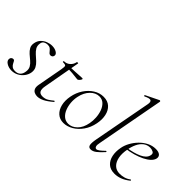

<svg xmlns="http://www.w3.org/2000/svg" viewBox="-61 -1198 1684 1684"><g transform="rotate(45 781.0 -356.0)"><path d="M99 11Q63 11 35.5 -6.5Q8 -24 12 -49Q14 -61 22 -67Q30 -73 39 -73Q50 -73 55.5 -63Q61 -53 67.5 -40.5Q74 -28 87 -18Q100 -8 125 -8Q154 -8 172.5 -24.5Q191 -41 195 -74Q200 -105 187 -127.5Q174 -150 152 -168Q130 -186 109 -204.5Q88 -223 75.5 -245.5Q63 -268 69 -299Q75 -332 95.5 -353.5Q116 -375 143.5 -385.5Q171 -396 198 -396Q231 -396 254 -382Q277 -368 274 -349Q272 -336 263.5 -330.5Q255 -325 247 -325Q235 -325 227.5 -332.5Q220 -340 212.5 -350Q205 -360 194 -367.5Q183 -375 163 -375Q144 -375 127.5 -365.5Q111 -356 108 -333Q103 -303 116 -281Q129 -259 150.5 -240Q172 -221 193.5 -201.5Q215 -182 227.5 -158Q240 -134 235 -102Q230 -72 210.5 -46Q191 -20 162 -4.5Q133 11 99 11Z M418 12Q400 12 383.5 4.5Q367 -3 359 -20.5Q351 -38 356 -68L400 -306Q407 -344 401.5 -352.5Q396 -361 366 -361Q362 -361 363 -367Q364 -373 367 -373Q399 -373 422.5 -394Q446 -415 452 -447Q452 -450 460.5 -450Q469 -450 468 -447L406 -102Q398 -60 409 -40.5Q420 -21 451 -21Q483 -21 506.5 -35.5Q530 -50 551 -68Q553 -70 557 -66Q561 -62 559 -60Q514 -21 480.5 -4.5Q447 12 418 12ZM560 -343Q557 -343 537 -345.5Q517 -348 490.5 -350.5Q464 -353 440 -353L442 -375Q465 -375 496 -377Q527 -379 553 -380.5Q579 -382 585 -382Q589 -382 591 -380Q593 -378 592 -374Q590 -366 580 -354.5Q570 -343 560 -343Z M745 14Q699 14 668.5 -13.5Q638 -41 626.5 -88Q615 -135 626 -193Q637 -251 667.5 -297.5Q698 -344 741.5 -371.5Q785 -399 834 -399Q885 -399 916 -370.5Q947 -342 957 -295Q967 -248 956 -193Q944 -131 911 -84Q878 -37 834 -11.5Q790 14 745 14ZM780 -11Q824 -11 861 -47Q898 -83 910 -149Q917 -184 914.5 -223Q912 -262 899.5 -296.5Q887 -331 863.5 -353Q840 -375 805 -375Q760 -375 722.5 -337Q685 -299 672 -236Q664 -199 667 -160Q670 -121 683.5 -87Q697 -53 721.5 -32Q746 -11 780 -11Z M1078 9Q1054 9 1048 -12.5Q1042 -34 1052 -89L1153 -627Q1159 -659 1145 -668Q1131 -677 1084 -654Q1080 -652 1077.5 -658Q1075 -664 1079 -665L1202 -725Q1206 -727 1210 -723Q1214 -719 1213 -717L1096 -89Q1089 -58 1094.5 -43Q1100 -28 1113 -28Q1124 -28 1142 -41.5Q1160 -55 1182 -77Q1186 -81 1190 -77Q1194 -73 1190 -69Q1157 -32 1130.5 -11.5Q1104 9 1078 9Z M1377 12Q1325 12 1295 -15.5Q1265 -43 1255.5 -88Q1246 -133 1256 -185Q1262 -222 1282.5 -260Q1303 -298 1333.5 -329.5Q1364 -361 1401.5 -380Q1439 -399 1481 -399Q1516 -399 1533 -384.5Q1550 -370 1545 -345Q1540 -322 1517.5 -300.5Q1495 -279 1459.5 -261.5Q1424 -244 1380.5 -231.5Q1337 -219 1290 -213L1292 -226Q1370 -237 1423.5 -261.5Q1477 -286 1487 -324Q1495 -352 1477 -362Q1459 -372 1438 -372Q1402 -372 1375 -351Q1348 -330 1331.5 -295Q1315 -260 1308 -218Q1297 -161 1305.5 -116.5Q1314 -72 1340.5 -46Q1367 -20 1410 -20Q1435 -20 1461.5 -27Q1488 -34 1513 -53Q1516 -55 1519.5 -51Q1523 -47 1520 -44Q1482 -14 1447 -1Q1412 12 1377 12Z"/></g></svg>

Font: Cormorant Light
Style: Italic
Weight: 300
Italic angle: -10°
Designer: Christian Thalmann (Catharsis Fonts)
Foundry: Catharsis Fonts
Version: Version 4.000